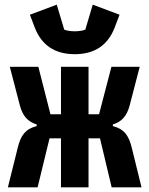

<svg xmlns="http://www.w3.org/2000/svg" viewBox="-20 -802 640 822"><path d="M241.1 0H359V-209.9H408L458.1 0H585.9L544 -170.1C530.9 -223 511 -250 463.1 -262.1V-269.2C501.1 -280.9 523.1 -305 535.2 -350.9L578.1 -516H457L404.1 -312.9H359V-516H241.1V-312.9H196L144.2 -516H22L65 -350.9C77.1 -305 99.1 -280.9 137.1 -269.2V-262.1C89.1 -250 68.9 -223 56.1 -170.1L13.8 0H141L192.1 -209.9H241.1ZM108 -739 128.9 -683.9C157 -611.2 212 -570 300.1 -570C388.1 -570 442.8 -611.2 470.9 -683.9L491.8 -739L377.1 -782L345.2 -675.1C337 -671.2 317.1 -668 300.1 -668C283 -668 263.1 -671.2 255 -675.1L223 -782Z"/></svg>

Font: Margiela Mono Bold
Style: Regular
Weight: 700
Designer: Mike Abbink, Paul van der Laan, Pieter van Rosmalen
Foundry: Bold Monday
Version: Version 2.003 2021